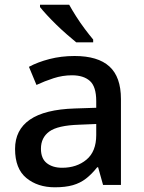

<svg xmlns="http://www.w3.org/2000/svg" viewBox="-20 -786 612 816"><path d="M213 10Q140 10 92 -29.5Q44 -69 44 -153Q44 -234 107 -277.5Q170 -321 298 -325L389 -328V-356Q389 -418 362 -442Q335 -466 286 -466Q246 -466 207.5 -453.5Q169 -441 135 -425L103 -502Q140 -522 190 -535Q240 -548 297 -548Q396 -548 445 -503.5Q494 -459 494 -365V0H418L397 -75H393Q370 -46 345.5 -27Q321 -8 289.5 1Q258 10 213 10ZM244 -73Q306 -73 347.5 -107.5Q389 -142 389 -212V-259L316 -256Q225 -253 189.5 -227Q154 -201 154 -154Q154 -112 179 -92.5Q204 -73 244 -73ZM274 -766Q286 -744 303.5 -716.5Q321 -689 340.5 -663Q360 -637 376 -618V-606H304Q287 -620 264.5 -639.5Q242 -659 220 -680.5Q198 -702 179.5 -722Q161 -742 150 -756V-766Z"/></svg>

Font: Noto Sans Symbols Medium
Style: Regular
Weight: 500
Version: Version 2.002